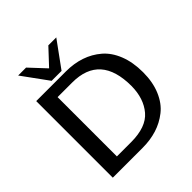

<svg xmlns="http://www.w3.org/2000/svg" viewBox="-231 -1063 1232 1232"><g transform="rotate(-45 385.0 -446.5)"><path d="M125 -893H197L298 -785L399 -893H471L343 -717H253ZM91 0V-695H361Q433 -695 494 -674.5Q555 -654 603.5 -612.5Q652 -571 679.5 -501.5Q707 -432 707 -341Q707 -251 678 -183Q649 -115 599.5 -76Q550 -37 490.5 -18.5Q431 0 362 0ZM206 -78H335Q472 -78 531.5 -148Q591 -218 592 -331Q592 -616 339 -616H206Z"/></g></svg>

Font: Coval
Style: Medium
Weight: 500
Foundry: Context Ltd
Version: Version 001.000